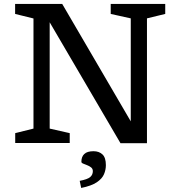

<svg xmlns="http://www.w3.org/2000/svg" viewBox="-20 -724 902 972"><path d="M149.5 -73V-630.5L56.5 -653.5V-704H295L676 -51.5L642 -33V-631L540.5 -653.5V-704H816.5V-653.5L724 -631V1H590L212 -644.5L231.5 -646V-73L333 -50V0H57V-50ZM383.5 191.5Q423.5 184 436.8 172.2Q450 160.5 450 142.5Q450 130.5 441.2 123.5Q432.5 116.5 421 112.2Q409.5 108 400.8 104.2Q392 100.5 392 95Q392 69.5 406.8 55.5Q421.5 41.5 453.5 41.5Q481.5 41.5 498.8 57.8Q516 74 516 112Q516 135.5 506.5 158Q497 180.5 470 198.8Q443 217 391 227.5Z"/></svg>

Font: Newsreader 7pt
Style: Regular
Weight: 400
Designer: Hugues Gentile
Foundry: Production Type
Version: Version 1.003